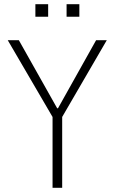

<svg xmlns="http://www.w3.org/2000/svg" viewBox="-20 -897 547 917"><path d="M231 0V-367L240 -323L17 -705H70L253 -380H257L439 -705H490L268 -323L277 -367V0ZM298 -817V-877H359V-817ZM149 -817V-877H210V-817Z"/></svg>

Font: Nunito Sans 7pt Condensed ExtraLight
Style: Regular
Weight: 250
Width: 3
Designer: Vernon Adams
Foundry: Vernon Adams
Version: Version 3.101;gftools[0.9.27]